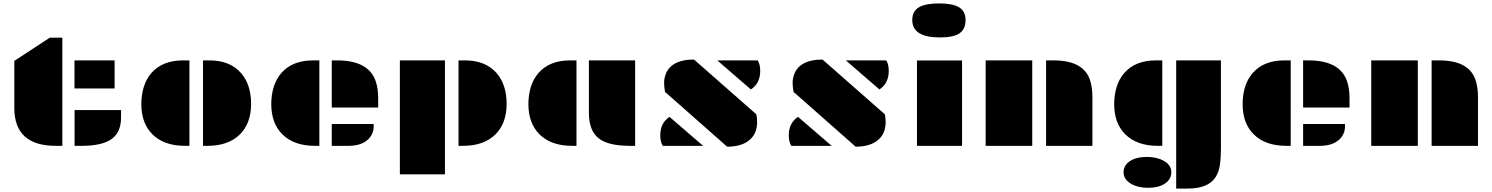

<svg xmlns="http://www.w3.org/2000/svg" viewBox="-20 -850 8697 1119"><path d="M305.2 0Q63.5 0 63.5 -220.7V-495.1L270 -630.4H343.3V0ZM414.1 -498H647.9V-334.5H414.1ZM414.6 -208.5H685.5V-165.5Q685.5 -82.5 634.8 -43Q579.6 0 456.5 0H414.6Z M1163.1 -498H1200.7Q1320.8 -498 1385.3 -423.8Q1443.4 -356.4 1443.4 -245.1Q1443.4 -131.8 1378.9 -67.4Q1311.5 0 1188.5 0H1163.1ZM803.7 -243.2Q803.7 -296.9 817.9 -343Q832 -389.2 861.8 -423.8Q926.3 -498 1046.4 -498H1084V0H1058.6Q935.5 0 868.2 -67.4Q803.7 -131.8 803.7 -243.2Z M1913.6 -498H1945.8Q2130.4 -498 2170.9 -373Q2184.1 -331.5 2184.1 -276.9V-223.1H1913.6ZM1561 -243.2Q1561 -296.9 1575.2 -343Q1589.4 -389.2 1619.1 -423.8Q1683.6 -498 1803.7 -498H1841.3V0H1815.9Q1692.9 0 1625.5 -67.4Q1561 -131.8 1561 -243.2ZM1913.6 -127.4H2157.7V-113.8Q2157.7 -68.4 2125 -37.1Q2085 0 2011.2 0H1913.6Z M2652.3 -498H2689.9Q2810.1 -498 2874.5 -423.8Q2932.6 -356.4 2932.6 -245.1Q2932.6 -131.8 2868.2 -67.4Q2800.8 0 2677.7 0H2652.3ZM2310.5 -498H2573.2V166H2310.5Z M3412.1 -498H3681.6V0H3650.9Q3523.9 0 3468.3 -44.4Q3412.1 -89.4 3412.1 -192.9ZM3059.6 -243.2Q3059.6 -296.9 3073.7 -343Q3087.9 -389.2 3117.7 -423.8Q3182.1 -498 3302.2 -498H3339.8V0H3314.5Q3191.4 0 3124 -67.4Q3059.6 -131.8 3059.6 -243.2Z M3856.9 -310.5Q3855.5 -316.4 3854.5 -323.2L3852.5 -336.9Q3850.6 -351.6 3850.6 -371.3Q3850.6 -391.1 3859.6 -417Q3868.7 -442.9 3889.2 -461.9Q3933.1 -502.9 4024.9 -502.9L4387.7 -184.1Q4392.6 -166.5 4392.6 -137.5Q4392.6 -108.4 4382.8 -82.3Q4373 -56.2 4351.6 -37.1Q4305.7 4.9 4217.8 4.9L3860.4 -310.5ZM4396 -498Q4410.6 -475.6 4410.6 -436.5Q4410.6 -364.3 4356.4 -328.6L4160.6 -498ZM3842.8 0Q3828.1 -22.5 3828.1 -61.5Q3828.1 -133.3 3881.8 -168.9L4078.1 0Z M4606 -310.5Q4604.5 -316.4 4603.5 -323.2L4601.6 -336.9Q4599.6 -351.6 4599.6 -371.3Q4599.6 -391.1 4608.6 -417Q4617.7 -442.9 4638.2 -461.9Q4682.1 -502.9 4773.9 -502.9L5136.7 -184.1Q5141.6 -166.5 5141.6 -137.5Q5141.6 -108.4 5131.8 -82.3Q5122.1 -56.2 5100.6 -37.1Q5054.7 4.9 4966.8 4.9L4609.4 -310.5ZM5145 -498Q5159.7 -475.6 5159.7 -436.5Q5159.7 -364.3 5105.5 -328.6L4909.7 -498ZM4591.8 0Q4577.1 -22.5 4577.1 -61.5Q4577.1 -133.3 4630.9 -168.9L4827.1 0Z M5458.5 -631.8Q5296.9 -631.8 5296.9 -732.9Q5296.9 -784.7 5335.4 -807.4Q5374 -830.1 5453.1 -830.1Q5532.2 -830.1 5569.8 -807.4Q5607.4 -784.7 5607.4 -732.7Q5607.4 -680.7 5572.5 -656.2Q5537.6 -631.8 5458.5 -631.8ZM5324.2 -497.6H5586.9V0H5324.2Z M6076.7 -498H6120.6Q6300.3 -498 6335 -376Q6346.7 -336.4 6346.7 -284.7V0H6076.7ZM5724.6 -498H5996.1V0H5724.6Z M6835 -498H7095.7V18.1Q7095.7 70.3 7089.4 112.8Q7083 155.3 7062.5 185.5Q7019.5 249 6900.9 249H6835ZM6473.6 -243.2Q6473.6 -296.9 6487.8 -343Q6502 -389.2 6531.7 -423.8Q6596.2 -498 6716.3 -498H6753.9V0H6728.5Q6605.5 0 6538.1 -67.4Q6473.6 -131.8 6473.6 -243.2ZM6528.3 154.3Q6528.3 132.8 6538.6 116Q6548.8 99.1 6566.9 87.9Q6604.5 64.5 6663.6 64.5Q6722.7 64.5 6763.7 87.9Q6806.6 112.3 6806.6 153.8Q6806.6 195.8 6768.1 220.7Q6731 244.6 6672.4 244.6Q6611.8 244.6 6571.3 220.7Q6528.3 195.3 6528.3 154.3Z M7574.7 -498H7606.9Q7791.5 -498 7832 -373Q7845.2 -331.5 7845.2 -276.9V-223.1H7574.7ZM7222.2 -243.2Q7222.2 -296.9 7236.3 -343Q7250.5 -389.2 7280.3 -423.8Q7344.7 -498 7464.8 -498H7502.4V0H7477.1Q7354 0 7286.6 -67.4Q7222.2 -131.8 7222.2 -243.2ZM7574.7 -127.4H7818.8V-113.8Q7818.8 -68.4 7786.1 -37.1Q7746.1 0 7672.4 0H7574.7Z M8323.7 -498H8367.7Q8547.4 -498 8582 -376Q8593.8 -336.4 8593.8 -284.7V0H8323.7ZM7971.7 -498H8243.2V0H7971.7Z"/></svg>

Font: Plaster
Style: Regular
Weight: 400
Designer: Eben Sorkin
Foundry: Eben Sorkin
Version: Version 1.007